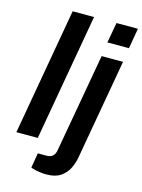

<svg xmlns="http://www.w3.org/2000/svg" viewBox="-133 -799 784 1057"><g transform="rotate(15 259.0 -270.5)"><path d="M19 0 146 -723H268L141 0ZM375 -607 396 -723H518L498 -607ZM239 182Q224 182 206.5 180Q189 178 174 174.5Q159 171 149 167L163 82H212Q235 82 247.5 71Q260 60 264 38L364 -526H486L385 47Q379 80 363.5 111Q348 142 318 162Q288 182 239 182Z"/></g></svg>

Font: Archivo SemiBold SemiBold
Style: Italic
Weight: 600
Italic angle: -10°
Version: Version 2.001